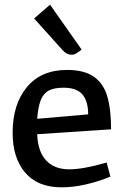

<svg xmlns="http://www.w3.org/2000/svg" viewBox="-20 -791 527 821"><path d="M436 -96 452 -36Q405 -16 350 -3Q295 10 243 10Q141 10 87.5 -53Q34 -116 34 -223Q34 -345 95 -418.5Q156 -492 267 -492Q339 -492 380.5 -463.5Q422 -435 438.5 -379.5Q455 -324 455 -238L139 -217Q142 -142 177.5 -104.5Q213 -67 276 -67Q336 -67 436 -96ZM139 -283 357 -302Q357 -358 332.5 -387Q308 -416 252 -416Q212 -416 189 -404Q166 -392 154.5 -363.5Q143 -335 139 -283ZM249 -575 126 -712 194 -771 329 -579Q315 -568 306 -562.5Q297 -557 285 -557Q266 -557 249 -575Z"/></svg>

Font: Enriqueta Medium
Style: Regular
Weight: 500
Designer: Viviana Monsalve, Gustavo Ibarra
Foundry: 72Puntos
Version: Version 2.000